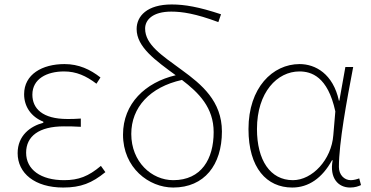

<svg xmlns="http://www.w3.org/2000/svg" viewBox="-20 -827 1661 860"><path d="M263 13C342 13 392 -7 452 -56L432 -84C376 -37 332 -20 267 -20C163 -20 97 -67 97 -143C97 -217 155 -261 266 -261C291 -261 311 -261 342 -259V-296C315 -294 302 -294 282 -294C170 -294 125 -341 125 -403C125 -474 190 -507 267 -507C322 -507 366 -487 412 -452L430 -480C384 -516 333 -540 269 -540C169 -540 88 -494 88 -405C88 -350 119 -304 174 -282V-277C116 -262 59 -220 59 -141C59 -51 136 13 263 13Z M756 -20C659 -20 568 -102 568 -227C568 -346 651 -437 795 -469C871 -411 937 -345 937 -235C937 -115 882 -20 756 -20ZM970 -763C871 -796 807 -807 749 -807C639 -807 592 -755 592 -697C592 -616 677 -556 767 -490C631 -458 531 -363 531 -224C531 -75 647 13 756 13C895 13 974 -88 974 -238C974 -374 883 -449 795 -513C705 -579 630 -627 630 -699C630 -738 664 -775 747 -775C796 -775 856 -766 958 -728Z M1289 13C1362 13 1423 -29 1467 -109H1470C1455 -29 1495 13 1548 13C1571 13 1586 7 1597 2L1589 -28C1579 -24 1564 -20 1551 -20C1522 -20 1498 -44 1498 -79C1498 -188 1533 -375 1562 -527H1527L1500 -376H1498C1472 -496 1393 -540 1322 -540C1201 -540 1093 -434 1093 -249C1093 -74 1175 13 1289 13ZM1292 -20C1190 -20 1131 -110 1131 -249C1131 -414 1222 -507 1321 -507C1374 -507 1448 -485 1482 -328L1473 -222C1465 -112 1379 -20 1292 -20Z"/></svg>

Font: Genne Gothic ExtraLight
Style: Regular
Weight: 250
Designer: Ryoko NISHIZUKA (kana & ideographs); Paul D. Hunt (Latin, Greek & Cyrillic); Wenlong ZHANG (bopomofo); Sandoll Communica
Foundry: Adobe Systems Incorporated
Version: Version 1.004;PS 1.004;hotconv 16.6.51;makeotf.lib2.5.65220